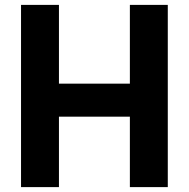

<svg xmlns="http://www.w3.org/2000/svg" viewBox="-20 -765 772 785"><path d="M221 0V-288H511V0H666V-745H511V-423H221V-745H66V0Z"/></svg>

Font: Plus Jakarta Sans ExtraBold
Style: Regular
Weight: 800
Designer: Gumpita Rahayu
Foundry: Tokotype
Version: Version 2.071;gftools[0.9.30]